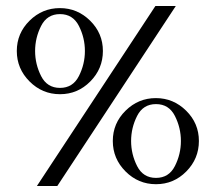

<svg xmlns="http://www.w3.org/2000/svg" viewBox="-20 -615 718 640"><path d="M117 -528.5Q97 -489 97 -445Q97 -401 117 -361.5Q137 -322 180 -322Q223 -322 243 -361.5Q263 -401 263 -445Q263 -489 243 -528.5Q223 -568 180 -568Q137 -568 117 -528.5ZM78.5 -343.5Q36 -386 36 -445Q36 -504 78.5 -546Q121 -588 179.5 -588Q238 -588 280.5 -546Q323 -504 323 -445Q323 -386 281 -343.5Q239 -301 180 -301Q121 -301 78.5 -343.5ZM398.5 -43.5Q356 -86 356 -145Q356 -204 398.5 -246Q441 -288 499.5 -288Q558 -288 600.5 -246Q643 -204 643 -145Q643 -86 601 -43.5Q559 -1 500 -1Q441 -1 398.5 -43.5ZM498 -595H566L171 5H103ZM437 -228.5Q417 -189 417 -145Q417 -101 437 -61.5Q457 -22 500 -22Q543 -22 563 -61.5Q583 -101 583 -145Q583 -189 563 -228.5Q543 -268 500 -268Q457 -268 437 -228.5Z"/></svg>

Font: Spirax
Style: Regular
Weight: 400
Designer: Brenda Gallo (gbrenda1987@gmail.com)
Foundry: Brenda Gallo
Version: Version 1.002